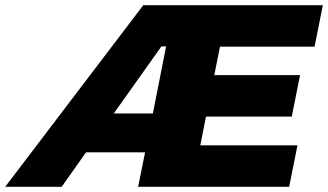

<svg xmlns="http://www.w3.org/2000/svg" viewBox="-82 -721 1266 741"><path d="M1132 -541H767L745 -431H1076L1044 -271H713L691 -160H1066L1034 0H451L478 -133H250L156 0H-62L471 -701H1164ZM357 -283H508L559 -542H541Z"/></svg>

Font: TypoPRO Montserrat Alternates
Style: Italic
Weight: 800
Italic angle: -11.3°
Designer: Julieta Ulanovsky
Foundry: Julieta Ulanovsky
Version: Version 6.001